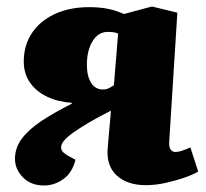

<svg xmlns="http://www.w3.org/2000/svg" viewBox="-20 -555 633 590"><path d="M321 -215Q281 -195 252.5 -178Q224 -161 205 -147.5Q186 -134 177 -123Q168 -112 168 -104Q167 -97 171 -91Q175 -85 188 -77L212 -64Q202 -24 174.5 -4.5Q147 15 115 15Q75 15 50.5 -10Q26 -35 26 -67Q26 -101 47.5 -129.5Q69 -158 108.5 -184Q148 -210 200 -236L201 -239Q158 -242 124.5 -258Q91 -274 72 -301.5Q53 -329 53 -366Q53 -415 77.5 -452.5Q102 -490 147.5 -511.5Q193 -533 254 -533Q286 -533 311 -528Q336 -523 361 -512L447 -535L525 -516L500 -120Q499 -104 504 -96Q509 -88 519 -88Q528 -88 538.5 -91.5Q549 -95 565 -102L589 -28Q577 -20 550.5 -10.5Q524 -1 491.5 6.5Q459 14 428 14Q371 14 338.5 -16Q306 -46 311 -101ZM343 -452Q335 -455 328 -456Q321 -457 311 -457Q282 -457 264.5 -428.5Q247 -400 247 -356Q247 -321 260 -300.5Q273 -280 296 -280Q306 -280 313.5 -283.5Q321 -287 330 -293Z"/></svg>

Font: Literata ExtraBold
Style: Italic
Weight: 800
Italic angle: -2°
Designer: Latin by Veronika Burian and Jose Scaglione. Greek by Irene Vlachou. Cyrillic by Vera Evstafieva
Foundry: TypeTogether
Version: Version 3.002